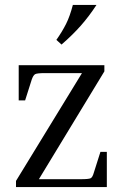

<svg xmlns="http://www.w3.org/2000/svg" viewBox="-20 -760 501 780"><path d="M388 -143H414V0H45V-25L313 -463H163Q130 -463 122.5 -458.5Q115 -454 109 -437L82 -352H56V-495H404V-470L138 -32H307Q341 -32 348.5 -36Q356 -40 361 -58ZM230 -579 209 -598Q233 -632 248.5 -663Q264 -694 276 -740H372Q342 -694 308.5 -656Q275 -618 230 -579Z"/></svg>

Font: Inria Serif
Style: Regular
Weight: 400
Designer: Black Foundry Team
Foundry: Black Foundry
Version: Version 1.000; ttfautohint (v1.8.3)